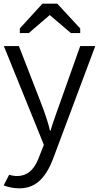

<svg xmlns="http://www.w3.org/2000/svg" viewBox="-20 -786 540 1046"><path d="M85 240C166 240 226 195 271 74L499 -535H417L284 -161C274 -133 260 -92 256 -75H252C246 -106 224 -173 203 -226L83 -535H1L219 3L189 79C164 143 124 173 74 173C60 173 46 171 30 166L0 224C24 234 57 240 85 240ZM88 -631V-606H137L251 -704L366 -606H417V-631L292 -766H211Z"/></svg>

Font: Frost Regular
Style: Regular
Weight: 400
Designer: Lee Frost
Foundry: Lee Frost for Ice Communication Norge AS
Version: Version 2.011;hotconv 1.0.107;makeotfexe 2.5.65593